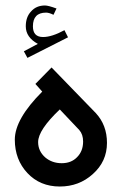

<svg xmlns="http://www.w3.org/2000/svg" viewBox="-20 -670 435 700"><path d="M34 -161Q34 -236 134 -336L109 -364L168 -424L329 -258Q370 -214 370 -149Q370 -81 318 -35Q268 10 198 10Q126 10 80 -39Q34 -88 34 -161ZM228 -534 80 -459 67 -483 118 -510Q74 -534 74 -574Q74 -608 93 -628Q112 -650 144 -650Q156 -650 186 -639L175 -616Q159 -624 148 -624Q100 -624 100 -574Q100 -535 137 -535Q169 -535 215 -560ZM119 -152Q119 -119 145 -96Q170 -75 205 -75Q240 -75 261 -97Q283 -119 283 -154Q283 -180 269 -196L198 -271Q119 -196 119 -152Z"/></svg>

Font: Yekan
Style: Regular
Weight: 400
Designer: ParsMizban Co
Foundry: ParsMizban Co
Version: Version 2.000